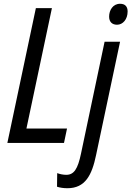

<svg xmlns="http://www.w3.org/2000/svg" viewBox="-20 -757 696 1017"><path d="M600 -626C631 -626 656 -655 656 -696C656 -722 643 -737 616 -737C578 -737 558 -703 558 -669C558 -641 574 -626 600 -626ZM19 0H319L335 -76H120L255 -714H170ZM337 240C432 240 467 170 489 64L616 -536H534L409 57C392 138 372 169 331 169C314 169 296 165 283 160L282 232C297 237 316 240 337 240Z"/></svg>

Font: Noto Sans Display SemiCondensed
Style: Italic
Weight: 400
Width: 4
Italic angle: -12°
Designer: Monotype Design Team
Foundry: Monotype Imaging Inc.
Version: Version 1.900